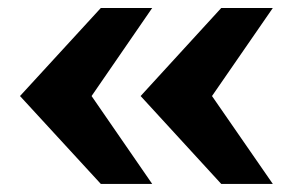

<svg xmlns="http://www.w3.org/2000/svg" viewBox="-20 -516 729 478"><path d="M29.8 -276.9 231 -496.1H358.9L208 -276.9L358.9 -58.1H231ZM330.1 -276.9 530.8 -496.1H659.2L507.8 -276.9L659.2 -58.1H530.8Z"/></svg>

Font: Sporting Grotesque
Style: Bold
Weight: 700
Designer: Lucas LE BIHAN
Foundry: Lucas LE BIHAN
Version: Version 2.002;PS 2.2;hotconv 1.0.88;makeotf.lib2.5.647800